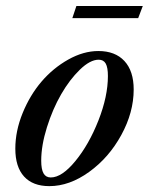

<svg xmlns="http://www.w3.org/2000/svg" viewBox="-20 -617 502 648"><path d="M224.1 -555.7 237.8 -596.7H461.9L446.3 -555.7ZM146.5 11.2Q90.8 11.2 61.3 -21.2Q31.7 -53.7 31.7 -115.2Q31.7 -174.8 56.4 -235.4Q81.1 -295.9 120.1 -341.6Q159.2 -387.2 210.4 -416Q261.7 -444.8 312 -444.8Q368.7 -444.8 399.9 -411.1Q431.2 -377.4 431.2 -314.9Q431.2 -237.8 389.4 -161.4Q347.7 -85 281 -36.9Q214.4 11.2 146.5 11.2ZM151.4 -18.1Q189 -18.1 234.6 -73.7Q280.3 -129.4 312.3 -210.7Q344.2 -292 344.2 -360.4Q344.2 -389.2 336.9 -402.3Q329.6 -415.5 313 -415.5Q284.2 -415.5 249.5 -381.8Q214.8 -348.1 186.3 -298.6Q157.7 -249 138.4 -187.5Q119.1 -126 119.1 -74.7Q119.1 -45.4 127 -31.7Q134.8 -18.1 151.4 -18.1Z"/></svg>

Font: Elstob Medium
Style: Italic
Weight: 500
Italic angle: -20°
Designer: Peter S. Baker
Version: Version 1.015